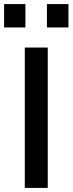

<svg xmlns="http://www.w3.org/2000/svg" viewBox="-42 -917 354 937"><path d="M79 -685H191V0H79ZM-22 -897H82V-783H-22ZM187 -897H292V-783H187Z"/></svg>

Font: Cairo SemiBold
Style: Regular
Weight: 600
Designer: Mohamed Gaber, Accademia di Belle Arti di Urbino and others
Foundry: Kief Type Foundry, Accademia di Belle Arti di Urbino and others
Version: Version 3.011